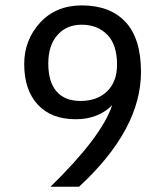

<svg xmlns="http://www.w3.org/2000/svg" viewBox="-20 -708 626 728"><path d="M279.8 0H171.4Q365.7 -189.5 405.3 -309.1Q352.1 -255.9 267.1 -255.9Q174.3 -255.9 123 -311.5Q71.8 -367.2 71.8 -465.3Q71.8 -556.2 131.8 -621.8Q191.9 -687.5 290.5 -687.5Q397 -687.5 455.8 -624.8Q514.6 -562 514.6 -435.1Q514.6 -216.8 279.8 0ZM285.2 -325.2Q348.6 -325.2 386.2 -361.8Q423.8 -398.4 423.8 -462.9Q423.8 -538.6 386.7 -576.4Q349.6 -614.3 290 -614.3Q232.4 -614.3 197.8 -575.2Q163.1 -536.1 163.1 -467.3Q163.1 -397 194.6 -361.1Q226.1 -325.2 285.2 -325.2Z"/></svg>

Font: Cadman
Style: Regular
Weight: 400
Designer: Paul James MIller
Foundry: High-Logic / Made with FontCreator
Version: Version 2.114;March 28, 2021;FontCreator 13.0.0.2683 64-bit